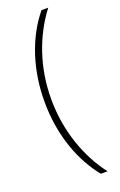

<svg xmlns="http://www.w3.org/2000/svg" viewBox="-167 -760 602 963"><g transform="rotate(-20 134.0 -278.5)"><path d="M51 -278C51 -98 108 53 193 158H229C146 50 87 -103 87 -278C87 -447 141 -598 230 -715H194C100 -600 51 -444 51 -278Z"/></g></svg>

Font: Noto Sans Bengali ExtraCondensed ExtraLight
Style: Regular
Weight: 200
Width: 2
Designer: Joana Ranito - Universal Thirst; Jelle Bosma - Monotype Design Team
Foundry: Universal Thirst ehf.
Version: Version 3.000